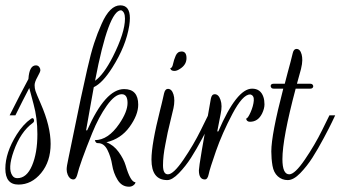

<svg xmlns="http://www.w3.org/2000/svg" viewBox="-36 -672 1275 719"><path d="M98.4 -427.2H100Q107.2 -426.4 111.2 -420.8Q115.2 -415.2 115.2 -409.2Q115.2 -403.2 104.4 -384Q93.6 -364.8 93.6 -353.2Q93.6 -341.6 96.8 -331.6Q100 -321.6 116.8 -283.2Q153.6 -199.2 153.6 -133.2Q153.6 -67.2 118 -24Q82.4 19.2 33.2 19.2Q-16 19.2 -16 -40.4Q-16 -100 26.4 -168Q51.2 -207.2 80 -227.2Q88 -232.8 90.8 -224.8Q93.6 -216.8 87.2 -212Q40.8 -178.4 15.2 -105.6Q-8 -40 10.4 -14.4Q16.8 -4.8 28.8 -4.8Q64 -4.8 84 -52Q104 -99.2 104 -169.6Q104 -230.4 89.6 -282.4Q75.2 -334.4 73.6 -342.4Q49.6 -296.8 21.6 -240H0Q45.6 -330.4 70.4 -376Q73.6 -427.2 98.4 -427.2Z M410.4 -208Q441.6 -253.6 441.6 -286.4Q441.6 -319.2 420 -319.2Q394.4 -319.2 364 -276.4Q333.6 -233.6 309.6 -174.4Q263.2 -60 252.8 -16Q248 0 239.2 0Q224.8 0 217.6 -17.6Q213.6 -27.2 213.6 -38Q213.6 -48.8 220 -78Q226.4 -107.2 241.2 -180.8Q256 -254.4 266.4 -302.8Q276.8 -351.2 290.4 -411.6Q304 -472 316.4 -510Q328.8 -548 344.8 -583.2Q375.2 -652 414.4 -652Q450.4 -652 450.4 -604Q450.4 -592 448 -576Q436 -500 384.8 -419.2Q348 -360.8 315.2 -345.6Q309.6 -316 300 -260.8Q290.4 -205.6 286.4 -184H290.4Q358.4 -338.4 428.8 -338.4Q481.6 -338.4 481.6 -280Q481.6 -241.6 449.2 -196.8Q416.8 -152 362.4 -139.2Q389.6 -128.8 408.4 -102.8Q427.2 -76.8 434.4 -52.8Q452.8 10.4 471.2 10.4Q471.2 16 464 21.6Q456.8 27.2 447.2 27.2Q420 27.2 404.4 1.6Q388.8 -24 384 -54.4Q379.2 -84.8 366.4 -110.4Q353.6 -136 331.2 -136H329.6Q322.4 -136 319.2 -147.2Q368.8 -147.2 410.4 -208ZM432 -602.4Q432 -628 417.6 -633.6Q370.4 -633.6 320 -369.6Q352 -392 386.4 -459.2Q432 -549.6 432 -602.4Z M644 -479.2Q662.4 -479.2 662.4 -454.4Q662.4 -429.6 638.4 -414.4Q626.4 -406.4 617.6 -406.4Q604.8 -406.4 602.4 -414.4L601.6 -416.8Q608.8 -416.8 612 -432.4Q615.2 -448 622 -463.6Q628.8 -479.2 644 -479.2ZM592.8 -19.2Q613.6 -19.2 651.2 -74.4Q688.8 -129.6 716 -184.8L743.2 -240H764.8Q760 -230.4 752.4 -214Q744.8 -197.6 722.4 -155.6Q700 -113.6 679.6 -81.6Q659.2 -49.6 634 -23.6Q608.8 2.4 590.4 2.4Q531.2 2.4 531.2 -74.4Q531.2 -132 564 -261.6Q567.2 -275.2 569.2 -282.4Q571.2 -289.6 573.6 -301.2Q576 -312.8 578.4 -322.4Q582.4 -339.2 592.8 -339.2Q607.2 -339.2 613.6 -318.4Q616.8 -308.8 616.8 -295.2Q616.8 -281.6 613.6 -266.8Q610.4 -252 603.2 -223.2Q596 -194.4 592 -176Q588 -157.6 583.2 -131.2Q574.4 -87.2 574.4 -53.2Q574.4 -19.2 592.8 -19.2Z M731.2 0Q708.8 0 708.8 -34.4Q708.8 -52.8 753.6 -302.4Q756.8 -319.2 768 -319.2Q782.4 -319.2 789.6 -298.4Q793.6 -287.2 793.6 -274Q793.6 -260.8 790.4 -245.6L777.6 -180H781.6Q850.4 -340 908 -340Q940 -340 950.4 -308.8Q954.4 -296.8 954.4 -281.2Q954.4 -265.6 945.6 -247.2Q930.4 -216 900 -216Q893.6 -216 890 -219.2Q886.4 -222.4 885.6 -228Q892 -228 902.4 -251.6Q912.8 -275.2 914.4 -295.2Q916 -315.2 900.8 -318.4Q872.8 -318.4 834.4 -245.6Q796 -172.8 772.8 -106.4Q749.6 -40 745.6 -20Q741.6 0 731.2 0Z M977.6 -349.6Q977.6 -358.4 988.8 -358.4H1030.4Q1034.4 -374.4 1040.8 -398.4L1052 -440Q1056.8 -458.4 1060.4 -473.6Q1064 -488.8 1074.4 -488.8Q1088 -488.8 1093.6 -468Q1096 -459.2 1096 -446.4Q1096 -433.6 1091.2 -413.6L1076 -358.4H1125.6Q1132.8 -358.4 1135.6 -353.6Q1138.4 -348.8 1135.6 -344.4Q1132.8 -340 1125.6 -340H1071.2Q1021.6 -153.6 1021.6 -76Q1021.6 -19.2 1047.2 -19.2Q1068 -19.2 1105.6 -74.4Q1143.2 -129.6 1170.4 -184.8L1197.6 -240H1219.2Q1214.4 -230.4 1206.8 -214Q1199.2 -197.6 1176.8 -155.6Q1154.4 -113.6 1134 -81.6Q1113.6 -49.6 1088.4 -23.6Q1063.2 2.4 1041.6 2.4Q1020 2.4 1004.4 -11.6Q988.8 -25.6 984.4 -51.6Q980 -77.6 980 -104.8Q980 -168 1024.8 -340H988.8Q982.4 -340 980 -343.6Q977.6 -347.2 977.6 -349.6Z"/></svg>

Font: Rouge Script
Style: Regular
Weight: 400
Designer: Sabrina Mariela Lopez
Foundry: Typesenses
Version: Version 1.003